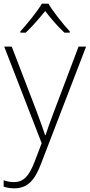

<svg xmlns="http://www.w3.org/2000/svg" viewBox="-23 -784 489 1046"><path d="M241 -764H205C181 -722 125 -654 88 -613V-606H117C153 -640 193 -686 223 -724C252 -686 291 -640 328 -606H357V-613C320 -653 265 -722 241 -764ZM0 -530 204 -4 166 96C135 176 106 208 52 208C31 208 15 204 -3 198V233C16 239 34 242 55 242C128 242 167 197 201 107L446 -530H405L273 -181C250 -122 235 -77 225 -47H223C213 -78 197 -122 174 -184L41 -530Z"/></svg>

Font: Noto Sans Myanmar ExtraLight
Style: Regular
Weight: 200
Designer: Monotype Design Team
Foundry: Monotype Imaging Inc.
Version: Version 2.107